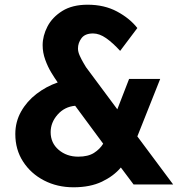

<svg xmlns="http://www.w3.org/2000/svg" viewBox="-20 -783 780 815"><path d="M528 -448H660L563 -204L715 0H547L493 -72Q463 -36 413 -12Q363 12 292 12Q223 12 167 -17Q111 -46 78 -97Q45 -148 45 -214Q45 -266 69.5 -309.5Q94 -353 135 -384.5Q176 -416 225 -433L223 -436Q213 -450 198 -474.5Q183 -499 172 -529.5Q161 -560 161 -591Q161 -631 181.5 -670.5Q202 -710 244.5 -736.5Q287 -763 352 -763Q423 -763 477 -734Q531 -705 563 -664L490 -567Q459 -601 430.5 -621Q402 -641 375 -641Q341 -641 326 -621Q311 -601 311 -577Q311 -563 318.5 -546.5Q326 -530 334 -516.5Q342 -503 345 -498L478 -319ZM195 -222Q195 -176 229 -147Q263 -118 312 -118Q354 -118 379 -134Q404 -150 418 -173L299 -334Q254 -330 224.5 -296.5Q195 -263 195 -222Z"/></svg>

Font: Synthetic
Style: Bold
Weight: 700
Designer: Santiago Orozco
Foundry: Typemade
Version: Version 2.000; ttfautohint (v1.8.4.7-5d5b)